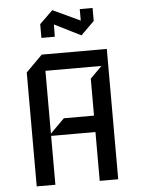

<svg xmlns="http://www.w3.org/2000/svg" viewBox="-61 -967 744 1014"><g transform="rotate(-5 311.5 -460.0)"><path d="M524 0H426V-259H191V0H92V-604L179 -691H524ZM488 -604H191V-271L266 -346H426V-542ZM468 -844 397 -774 257 -844 256 -779H185V-852L255 -920L400 -852V-913H468Z"/></g></svg>

Font: Iceberg
Style: Regular
Weight: 400
Designer: Victor Kharyk
Foundry: Cyreal (www.cyreal.org)
Version: Version 1.002